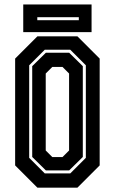

<svg xmlns="http://www.w3.org/2000/svg" viewBox="-20 -868 531 888"><path d="M153 0 50 -103V-597L153 -700H338L441 -597V-103L338 0ZM187 -66H305L377 -138V-566L305 -638H187L115 -566V-138ZM192 -80 129 -142V-562L192 -624H300L363 -562V-142L300 -80ZM222 -141.5H269L299.5 -172V-528L269 -558.5H222L191.5 -528V-172ZM87.5 -719.5V-847.5H403.5V-719.5ZM152.5 -774.5H344.5V-788.5H152.5Z"/></svg>

Font: Tourney Condensed Regular
Style: Bold
Weight: 700
Width: 3
Designer: Tyler Finck
Foundry: Etcetera Type Co
Version: Version 1.010; ttfautohint (v1.8.3)